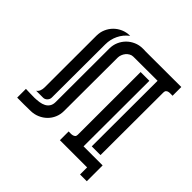

<svg xmlns="http://www.w3.org/2000/svg" viewBox="-181 -797 1001 1001"><g transform="rotate(45 320.0 -296.0)"><path d="M34.7 -64Q47.9 -64 64.7 -63Q81.5 -62 99.1 -62.5Q116.7 -63 133.5 -65.4Q150.4 -67.9 163.6 -74.7Q176.8 -81.5 184.8 -93.8Q192.9 -106 192.9 -126L193.4 -520.5Q193.4 -545.9 203.1 -568.4Q212.9 -590.8 229.5 -607.4Q246.1 -624 268.6 -633.8Q291 -643.6 316.4 -643.6H332V-643.1L600.6 -643.6V-579.1Q594.2 -579.1 586.2 -579.3Q578.1 -579.6 571.3 -578.1Q564.5 -576.7 559.6 -572Q554.7 -567.4 554.7 -557.6L553.7 -94.7H489.3L490.2 -579.1L312 -578.6Q300.8 -578.6 290.8 -573Q280.8 -567.4 273.4 -558.6Q266.1 -549.8 262 -538.8Q257.8 -527.8 257.8 -517.6L256.8 -123Q256.8 -97.2 247.3 -75Q237.8 -52.7 221.2 -36.4Q204.6 -20 182.1 -10.3Q159.7 -0.5 134.3 0Q109.4 1 84.5 0.7Q59.6 0.5 34.7 0.5ZM549.8 0H349.1V-64.5Q355.5 -64.5 363.3 -64.2Q371.1 -64 378.2 -65.7Q385.3 -67.4 390.1 -71.8Q395 -76.2 395 -85.9L395.5 -548.8H460L459 -64.5H599.6V52.2H549.8ZM223.6 -643.6Q194.3 -621.6 178.7 -589.4Q163.1 -557.1 163.1 -520.5L162.1 -127.4Q162.1 -114.3 152.6 -104.5Q143.1 -94.7 129.9 -94.7H79.1Q89.4 -101.6 93.8 -113.3Q98.1 -125 98.1 -136.7L98.6 -520.5Q98.6 -545.9 108.4 -568.4Q118.2 -590.8 134.8 -607.4Q151.4 -624 173.8 -633.8Q196.3 -643.6 221.7 -643.6Z"/></g></svg>

Font: Isar CAT
Style: Regular
Weight: 400
Designer: Digitized by Peter Wiegel
Foundry: CAT-Fonts, Peter Wiegel
Version: Version 1.000; ttfautohint (v1.3)